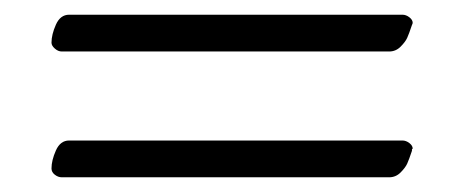

<svg xmlns="http://www.w3.org/2000/svg" viewBox="-20 -384 630 261"><path d="M74 -364H527Q532 -364 536.5 -360.5Q541 -357 541 -353Q541 -352 540 -350Q536 -338 533.5 -332.5Q531 -327 524.5 -320.5Q518 -314 509 -314H64Q59 -314 54.5 -318Q50 -322 50 -326Q50 -337 56 -350.5Q62 -364 74 -364ZM74 -193H527Q532 -193 536.5 -189.5Q541 -186 541 -182L540 -181Q540 -180 540 -179Q536 -167 533.5 -161.5Q531 -156 524.5 -149.5Q518 -143 509 -143H64Q59 -143 54.5 -146.5Q50 -150 50 -155Q50 -166 56 -179.5Q62 -193 74 -193Z"/></svg>

Font: EB Garamond SC 12
Style: Regular
Weight: 400
Version: Version 0.016 ; ttfautohint (v0.97) -l 8 -r 50 -G 200 -x 0 -